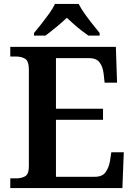

<svg xmlns="http://www.w3.org/2000/svg" viewBox="-20 -951 682 971"><path d="M32 0V-49H63Q88 -49 107 -59.5Q126 -70 126 -111V-598Q126 -642 107.5 -653.5Q89 -665 63 -665H32V-714H566L572 -533H509L504 -579Q500 -614 483.5 -635.5Q467 -657 431 -657H263V-401H501V-345H263V-57H460Q497 -57 513.5 -79.5Q530 -102 536 -135L543 -181H606L599 0ZM152 -784Q168 -803 188.5 -829Q209 -855 228.5 -882Q248 -909 258 -931H378Q389 -909 408 -882Q427 -855 448 -829Q469 -803 484 -784V-771H427Q411 -782 391 -797.5Q371 -813 352 -830Q333 -847 318 -861Q295 -839 264 -813.5Q233 -788 210 -771H152Z"/></svg>

Font: Noto Serif Vithkuqi SemiBold
Style: Regular
Weight: 600
Version: Version 1.005